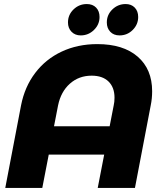

<svg xmlns="http://www.w3.org/2000/svg" viewBox="-20 -929 797 949"><path d="M472 -845Q472 -808 444.5 -781Q417 -754 379 -754Q351 -754 333.5 -772Q316 -790 316 -818Q316 -856 343.5 -882.5Q371 -909 409 -909Q438 -909 455 -891.5Q472 -874 472 -845ZM663 -845Q663 -808 636 -781Q609 -754 571 -754Q542 -754 525 -772Q508 -790 508 -818Q508 -856 535.5 -882.5Q563 -909 601 -909Q629 -909 646 -891.5Q663 -874 663 -845ZM732 -478Q732 -442 725 -408L647 0H463L495 -165H221L189 0H6L84 -408Q102 -500 154 -568.5Q206 -637 285 -674Q364 -711 461 -711Q589 -711 660.5 -649Q732 -587 732 -478ZM546 -446Q546 -497 516.5 -526Q487 -555 433 -555Q370 -555 325.5 -515.5Q281 -476 267 -408L247 -305H522L542 -408Q546 -425 546 -446Z"/></svg>

Font: TypoPRO Montserrat Alternates
Style: Bold Italic
Weight: 700
Italic angle: -11.3°
Designer: Julieta Ulanovsky
Foundry: Julieta Ulanovsky
Version: Version 6.001